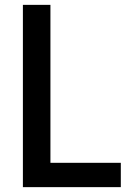

<svg xmlns="http://www.w3.org/2000/svg" viewBox="-20 -770 528 790"><path d="M74.2 0V-750H187.5V-100.1H477.1V0Z"/></svg>

Font: Spartan MB SemBd
Style: Regular
Weight: 600
Designer: Matt Bailey, Mirko Velimirovic
Foundry: Matt Bailey
Version: Version 1.005